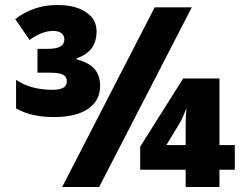

<svg xmlns="http://www.w3.org/2000/svg" viewBox="-20 -743 978 763"><path d="M208 -723.1Q279.8 -723.1 321.3 -694.8Q363.8 -667 363.8 -618.2Q363.8 -579.1 345.2 -552.7Q326.7 -526.4 284.7 -511.2V-506.8Q332 -495.1 355 -469.5Q377.9 -443.8 377.9 -401.9Q377.9 -343.3 330.1 -310.5Q282.2 -277.8 193.4 -277.8Q104.5 -277.8 43.9 -312V-425.8Q101.1 -386.2 189 -386.2Q245.6 -386.2 245.6 -418.9Q245.6 -438.5 230.2 -446.3Q214.8 -454.1 179.7 -454.1H128.9V-548.8H168Q203.1 -548.8 219.5 -557.9Q235.8 -566.9 235.8 -586.9Q235.8 -600.6 224.9 -610.4Q213.9 -620.1 190.9 -620.1Q146 -620.1 97.7 -584L40.5 -667Q112.8 -723.1 208 -723.1ZM374 0H227.1L594.7 -713.9H742.2ZM852.1 -166.5H913.1V-68.4H852.1V0H717.8V-68.4H537.1V-160.2L708 -431.2H852.1ZM717.8 -166.5V-247.6Q717.8 -283.2 721.2 -313.5Q701.2 -263.2 690.9 -248.5L641.1 -166.5Z"/></svg>

Font: Open Sans Hebrew Extra Bold
Style: Regular
Weight: 800
Foundry: Ascender Corporation, Yanek Iontef
Version: Version 2.001;PS 002.001;hotconv 1.0.70;makeotf.lib2.5.58329